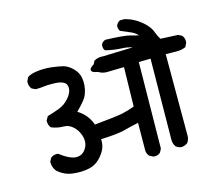

<svg xmlns="http://www.w3.org/2000/svg" viewBox="-95 -820 1008 889"><g transform="rotate(-15 409.5 -376.0)"><path d="M249 -342.8Q294.9 -314.9 312.5 -264.6Q420.4 -274.9 449.7 -281.5Q479 -288.1 507.3 -298.8L511.2 -486.8L428.7 -484.9Q407.2 -484.9 388.7 -496.6Q378.4 -498 372.1 -500.5Q361.3 -503.9 359.4 -511.2Q358.9 -512.7 358.9 -514.2Q358.9 -523.9 378.9 -535.2L386.7 -550.8Q402.8 -560.5 421.9 -560.5Q426.8 -560.5 432.1 -560.1L573.7 -564.5Q550.8 -572.3 525.4 -573.2Q485.4 -574.7 445.8 -585Q441.4 -591.3 440.2 -596.7Q439 -602.1 439 -605.5Q439 -611.3 439.9 -613.3Q441.9 -618.7 446.8 -623.5Q451.7 -628.4 460 -631.3Q550.8 -628.4 578.1 -620.6Q597.2 -614.7 616.7 -610.8Q602.1 -626 585.9 -632.8Q562.5 -642.6 536.6 -653.8Q529.8 -663.1 529.8 -675.3Q529.8 -679.7 530.3 -680.7Q536.1 -694.3 548.3 -700.2L549.8 -700.7H570.8Q599.6 -693.4 622.1 -679.7Q647 -664.6 665.8 -644.8Q684.6 -625 691.4 -604Q697.8 -585.9 708 -569.8L791.5 -565.9L809.1 -557.1L809.6 -556.2Q819.3 -544.9 819.3 -529.3Q819.3 -522.9 818.4 -521L809.6 -502.9L808.1 -502Q790 -493.7 764.2 -493.7Q761.7 -493.7 747.8 -494.1Q733.9 -494.6 713.4 -494.6V-103.5Q713.4 -85 702.1 -70.3Q688.5 -61 673.8 -60.1Q659.2 -61 647.5 -70.3Q636.2 -85 636.2 -104.5L640.1 -492.7L583.5 -491.7L578.6 -78.6L569.8 -61L568.8 -60.5Q558.6 -50.8 543 -50.8Q536.6 -50.8 534.7 -51.8L518.1 -60.1Q507.3 -71.8 506.3 -86.9L507.3 -220.7Q469.7 -212.9 435.5 -203.6Q398.4 -194.3 322.3 -191.9Q322.8 -188 322.8 -182.6Q322.8 -153.8 305.7 -128.4Q296.4 -114.3 284.2 -102.5Q261.7 -79.6 227.5 -73.7Q207.5 -70.3 189.2 -70.3Q170.9 -70.3 155.3 -72.3Q116.7 -76.7 85 -103.5Q67.9 -123 67.9 -149.4V-150.9L76.7 -168.5L77.6 -168.9Q88.9 -178.7 104.5 -178.7Q107.9 -178.7 112.3 -178.2Q161.1 -141.1 191.4 -141.1Q218.8 -141.1 235.4 -164.6Q248 -182.6 248 -203.6Q248 -220.2 239.7 -239.7Q231.9 -258.3 217.8 -272.5Q196.8 -293.5 169.9 -293.5Q139.6 -293.5 111.8 -305.2L111.3 -306.2Q101.1 -318.4 101.1 -335.4Q101.1 -337.4 101.1 -340.3L111.8 -358.9Q141.6 -367.2 170.4 -378.4Q198.2 -389.2 218.3 -412.6Q239.7 -437 239.7 -459Q239.7 -474.6 231 -483.4L228.5 -485.4Q215.8 -495.6 185.5 -497.6Q174.3 -498 159.9 -498Q145.5 -498 127.4 -495.8Q109.4 -493.7 97.2 -493.7Q93.3 -493.7 89.4 -493.7L71.8 -502.4L70.8 -503.9Q61.5 -516.6 61.5 -532.2Q61.5 -538.6 62.5 -540.5L70.8 -557.1L72.3 -558.1Q86.9 -568.8 121.1 -572.8Q137.7 -574.7 154.1 -574.7Q170.4 -574.7 186.5 -572.8Q218.8 -568.8 240.7 -563.5Q263.7 -557.6 285.2 -536.1Q306.6 -514.2 311 -488.8Q316.9 -451.2 305.2 -417.5Q301.8 -406.7 296.4 -397.5Q286.1 -380.4 249 -342.8Z"/></g></svg>

Font: Bakudai
Style: Medium
Weight: 500
Version: Version 1.48